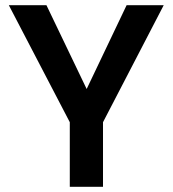

<svg xmlns="http://www.w3.org/2000/svg" viewBox="-20 -720 665 740"><path d="M249 0V-249L14 -700H159L314 -377L468 -700H611L377 -249V0Z"/></svg>

Font: Firefly Display
Style: Bold
Weight: 700
Designer: Colophon Foundry, Jonny Pinhorn
Foundry: Colophon Foundry
Version: Version 1.200; ttfautohint (v1.8.3)